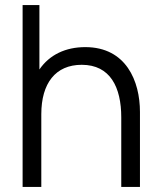

<svg xmlns="http://www.w3.org/2000/svg" viewBox="-20 -740 634 760"><path d="M69.5 0H143.5V-288C143.5 -410 199.5 -483.5 303.5 -483.5C416.5 -483.5 460 -394.5 460 -275.5V0H534V-297C534 -418.5 479.5 -553.5 317.5 -553.5C240 -553.5 176 -523.5 136 -465V-720H69.5Z"/></svg>

Font: Hauora
Style: Regular
Weight: 400
Designer: Mikhail Sharanda
Foundry: WCYS & Co.
Version: Version 1.010